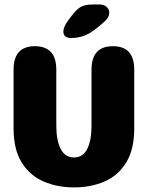

<svg xmlns="http://www.w3.org/2000/svg" viewBox="-20 -825 659 856"><path d="M310 10.5Q236 10.5 175 -15.5Q114 -41.5 77.2 -99.8Q40.5 -158 40.5 -254V-514.5Q40.5 -619 135.5 -619Q231 -619 231 -514.5V-264.5Q231 -199.5 250.5 -161.2Q270 -123 310 -123Q350 -123 369 -161.2Q388 -199.5 388 -264.5V-514.5Q388 -619 483.5 -619Q578.5 -619 578.5 -514.5V-254Q578.5 -158 542.2 -99.8Q506 -41.5 445.2 -15.5Q384.5 10.5 310 10.5ZM296 -655.5Q280 -655.5 271.2 -663.2Q262.5 -671 262.5 -684Q262.5 -704 281.5 -730.5L294 -747.5Q319 -781.5 338.2 -793.2Q357.5 -805 395.5 -805H423Q443.5 -805 455.2 -794.5Q467 -784 467 -768.5Q467 -747 443.5 -726.5L416 -703.5Q385.5 -677.5 357 -666.5Q328.5 -655.5 296 -655.5Z"/></svg>

Font: Sono ExtraLight Monospace ExtraBold
Style: Regular
Weight: 800
Version: Version 2.112